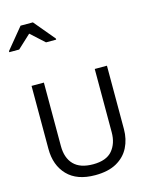

<svg xmlns="http://www.w3.org/2000/svg" viewBox="-161 -1243 1054 1353"><g transform="rotate(-15 365.5 -567.0)"><path d="M640 -252Q640 -178 610 -118.5Q580 -59 518.5 -24.5Q457 10 362 10Q229 10 159.5 -62.5Q90 -135 90 -254V-714H180V-251Q180 -164 226.5 -116Q273 -68 367 -68Q464 -68 507.5 -119.5Q551 -171 551 -252V-714H640ZM0 -984V-992L125 -1144H215L342 -992V-984H268L169 -1074L72 -984Z"/></g></svg>

Font: Noto Sans Tifinagh Air
Style: Regular
Weight: 400
Designer: JamraPatel
Foundry: JamraPatel LLC
Version: Version 2.006; ttfautohint (v1.8.4.7-5d5b)